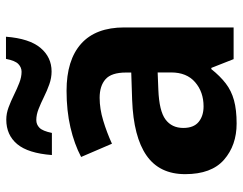

<svg xmlns="http://www.w3.org/2000/svg" viewBox="-104 -694 808 639"><g transform="rotate(-90 299.5 -374.0)"><path d="M317.3 -556Q419.6 -556 473.9 -507.5Q528.2 -459 528.2 -363.8V0H422.7L393.5 -74.2H389.5Q366.5 -45.2 342 -26.3Q317.5 -7.4 285.7 1.3Q253.9 10 208.3 10Q135.9 10 87.9 -31.9Q39.9 -73.7 39.9 -161.2Q39.9 -246.7 102 -289.9Q164.1 -333.1 286.5 -337.7L378.1 -340.7V-358.1Q378.1 -406.7 355.8 -426.3Q333.6 -445.9 294 -445.9Q257.5 -445.9 218.3 -434Q179 -422.2 141.2 -404.9L97.1 -507.5Q140 -530.2 195.6 -543.1Q251.3 -556 317.3 -556ZM320.7 -250.5Q250 -247.7 221.9 -226.7Q193.7 -205.7 193.7 -167.5Q193.7 -132.9 213.6 -116.5Q233.5 -100 265.5 -100Q313.4 -100 345.9 -128.1Q378.4 -156.1 378.4 -207.9V-252.8ZM103.5 -604.8Q109.5 -683.9 139.8 -720.2Q170.2 -756.6 221.4 -756.6Q241.6 -756.6 262.1 -749Q282.6 -741.4 303.4 -731.1Q324.3 -720.8 343.6 -713.3Q362.9 -705.7 380.7 -705.7Q395.2 -705.7 406.5 -716.5Q417.8 -727.4 423.5 -757.6H497.3Q491.3 -680.1 460.3 -642.9Q429.2 -605.8 381.6 -605.8Q360 -605.8 338.8 -613.4Q317.6 -620.9 296.9 -631.2Q276.1 -641.5 256.8 -649.1Q237.5 -656.7 219.9 -656.7Q205 -656.7 194.2 -646.1Q183.5 -635.6 177.1 -604.8Z"/></g></svg>

Font: Noto Sans Meetei Mayek
Style: Regular
Weight: 400
Designer: Monotype Design Team and Neelakash Kshetrimayum
Foundry: Monotype Imaging Inc.
Version: Version 2.002